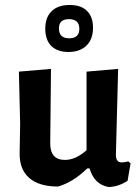

<svg xmlns="http://www.w3.org/2000/svg" viewBox="-20 -744 562 772"><path d="M260 -724Q306 -724 330 -700Q354 -676 354 -633Q354 -586 327.5 -560.5Q301 -535 255 -535Q211 -535 186.5 -559Q162 -583 162 -629Q162 -674 187.5 -699Q213 -724 260 -724ZM257 -667Q217 -667 217 -630Q217 -590 258 -590Q299 -590 299 -628Q299 -667 257 -667ZM213 6Q137 6 97.5 -28.5Q58 -63 59 -128L61 -246L56 -456L185 -467L182 -172Q180 -101 241 -101Q284 -101 328 -140V-456L455 -467L446 -121Q446 -91 469 -91Q480 -91 496 -95L505 -87L493 -17Q456 7 417 8Q359 -2 340 -67H331Q274 -11 213 6Z"/></svg>

Font: Alegreya Sans SC
Style: Bold
Weight: 700
Designer: Juan Pablo del Peral
Foundry: Huerta Tipografica
Version: Version 2.007